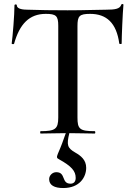

<svg xmlns="http://www.w3.org/2000/svg" viewBox="-20 -674 680 969"><path d="M592 -650C585 -629 561 -625 514 -625C463 -625 415 -622 321 -622C246 -622 177 -623 120 -625C101 -625 65 -627 65 -647C65 -654 53 -653 53 -647C53 -599 44 -490 39 -454C39 -451 50 -450 51 -453C79 -553 128 -604 211 -604C263 -604 274 -594 274 -544V-81C274 -23 259 -12 185 -12C182 -12 182 0 185 0C221 0 264 -2 312 -2C296 43 292 56 272 102C265 120 266 124 278 130C341 165 362 189 362 224C362 243 352 253 336 253C288 253 314 195 264 195C244 195 228 212 228 230C228 261 255 275 299 275C383 275 415 219 415 173C415 133 388 112 360 96C320 73 315 58 330 -2C381 -2 423 0 458 0C462 0 462 -12 458 -12C382 -12 371 -23 371 -81V-542C371 -593 380 -604 435 -604C517 -604 568 -559 582 -454C583 -451 594 -451 594 -454C594 -487 599 -607 603 -650C603 -655 593 -655 592 -650Z"/></svg>

Font: Cormorant SC Semi
Style: Regular
Weight: 600
Designer: Christian Thalmann (Catharsis Fonts)
Version: Version 1.000;PS 001.000;hotconv 1.0.70;makeotf.lib2.5.58329